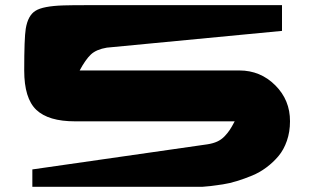

<svg xmlns="http://www.w3.org/2000/svg" viewBox="-20 -719 1207 739"><path d="M901.4 -447.8Q982.4 -447.8 1039.6 -390.6Q1096.7 -333.5 1096.2 -252Q1096.2 -211.4 1084.2 -177Q1072.3 -142.6 1052 -118.4Q1031.7 -94.2 1005.6 -74.7Q979.5 -55.2 950.4 -43.2Q921.4 -31.2 892.3 -22.2Q863.3 -13.2 837.2 -9.3Q811 -5.4 790.8 -2.9Q770.5 -0.5 758.8 0H746.6H104.5V-66.9L778.8 -163.6Q800.3 -167 815.9 -174.1Q831.5 -181.2 843.8 -193.8Q856 -206.5 864 -218.5Q872.1 -230.5 883.3 -252H268.6Q166.5 -252 119.9 -296.1Q73.2 -340.3 73.2 -447.8Q73.2 -571.8 79.1 -608.4Q87.4 -659.2 116.2 -677.2Q145 -695.8 225.1 -698.2Q252.4 -699.2 324.7 -699.2H1065.4V-600.1L391.1 -535.6Q350.6 -528.8 329.8 -509.3Q309.1 -489.7 286.6 -447.8Z"/></svg>

Font: Donpoligrafbum
Style: Bold
Weight: 700
Designer: Sasha Pavljenko
Version: Version 1.002;Fontself Maker 3.5.8